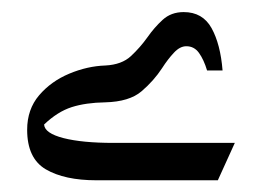

<svg xmlns="http://www.w3.org/2000/svg" viewBox="-20 -1028 438 321"><path d="M156.2 -918.5Q183.6 -919.9 199 -934.3Q214.4 -948.7 226.6 -965.8Q237.8 -981.9 252 -994.9Q266.1 -1007.8 287.1 -1007.8Q318.8 -1007.8 333.7 -981Q348.6 -954.1 352.1 -910.2H326.2Q320.8 -928.2 312.7 -939.5Q304.7 -950.7 291.5 -950.7Q280.8 -950.7 270.8 -939.9Q260.7 -929.2 251 -914.1Q237.3 -893.1 216.8 -875.5Q196.3 -857.9 155.8 -856.9Q123.5 -856.4 99.9 -848.9Q76.2 -841.3 53.7 -819.8Q54.7 -805.2 86.2 -797.1Q117.7 -789.1 169.4 -789.1H372.6L344.2 -726.6H141.1Q87.9 -726.6 56.6 -744.9Q25.4 -763.2 25.4 -811Q25.4 -845.2 45.4 -868.7Q65.4 -892.1 95.7 -904.8Q126 -917.5 156.2 -918.5Z"/></svg>

Font: Pinar-DS3-FD Bold
Style: Regular
Weight: 700
Designer: Amin Abedi
Version: Version 3.000